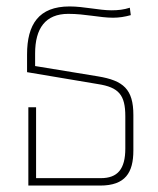

<svg xmlns="http://www.w3.org/2000/svg" viewBox="-20 -576 490 596"><path d="M68 0H291C369 0 394 -40 394 -109V-219C394 -299 363 -326 284 -339L89 -371V-410C89 -488 121 -533 192 -533C245 -533 290 -521 331 -521C350 -521 368 -524 386 -529L383 -552C364 -546 347 -544 326 -544C288 -544 240 -556 196 -556C100 -556 64 -500 64 -407V-352L284 -315C349 -305 369 -281 369 -215V-115C369 -51 345 -23 293 -23H92V-243H68Z"/></svg>

Font: Noto Sans Thai Looped SemiCondensed Thin
Style: Regular
Weight: 100
Width: 4
Designer: Sasikarn Vongin, Ben Mitchell
Foundry: The Fontpad Ltd
Version: Version 1.001